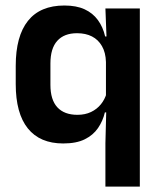

<svg xmlns="http://www.w3.org/2000/svg" viewBox="-20 -522 596 714"><path d="M215 11.5Q128.5 11.5 83.5 -44.5Q38.5 -100.5 38.5 -209.5V-277Q38.5 -387.5 84 -444.5Q129.5 -501.5 219.5 -501.5Q264 -501.5 294.5 -487.5Q325 -473.5 344 -447.5Q363 -421.5 371 -386.5H408L374 -291.5Q373 -326.5 359.2 -350.5Q345.5 -374.5 322 -386.5Q298.5 -398.5 266.5 -398.5Q218.5 -398.5 193 -370.2Q167.5 -342 167.5 -286V-206.5Q167.5 -151 193.2 -123Q219 -95 268 -95Q296.5 -95 318.5 -105.5Q340.5 -116 355.2 -134.2Q370 -152.5 376.5 -175.5L406 -104H370Q362.5 -72 344.5 -45.8Q326.5 -19.5 295.2 -4Q264 11.5 215 11.5ZM372 172V10.5L375.5 -125.5L374 -146.5V-347L376.5 -373.5L372 -490.5H500V172Z"/></svg>

Font: Anek Telugu SemiBold
Style: Regular
Weight: 600
Designer: Omkar Bhoir (Telugu), Yesha Goshar (Latin)
Foundry: Ek Type
Version: Version 1.003